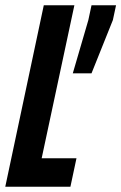

<svg xmlns="http://www.w3.org/2000/svg" viewBox="-26 -708 460 728"><path d="M-6 0 140 -688H256L132 -108H264L241 0ZM250 -430 309 -632 321 -688H414L402 -632L321 -430Z"/></svg>

Font: Saira ExtraCondensed
Style: Bold Italic
Weight: 700
Width: 2
Italic angle: -12°
Designer: Hector Gatti with collaboration of the Omnibus-Type team
Foundry: Omnibus-Type
Version: Version 1.101